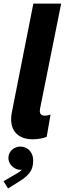

<svg xmlns="http://www.w3.org/2000/svg" viewBox="-32 -772 363 1075"><path d="M30.3 -105Q30.3 -124 34.7 -145L154.8 -752H310.5L192.4 -164.1Q190.9 -156.7 190.9 -150.9Q190.9 -124.5 218.8 -124.5Q226.6 -124.5 235.6 -126.2Q244.6 -127.9 251 -130.4L229.5 -6.3Q214.4 1 192.4 4.4Q170.4 7.8 150.9 7.8Q94.2 7.8 62.3 -21.7Q30.3 -51.3 30.3 -105ZM-12.2 242.7 46.9 208Q52.2 205.1 60.3 200.7Q68.4 196.3 76.4 190.4Q84.5 184.6 90.8 177.7Q85 178.7 81.5 178.7Q65.9 178.7 50.5 169.9Q35.2 161.1 25.1 145.8Q15.1 130.4 15.1 112.3Q15.1 94.7 24.2 80.1Q33.2 65.4 48.8 57.1Q64.5 48.8 82.5 48.8Q101.6 48.8 117.7 58.1Q133.8 67.4 143.8 85.2Q153.8 103 153.8 127.9Q153.8 168.9 134 194.8Q114.3 220.7 77.6 242.7L13.2 283.2Z"/></svg>

Font: Reddit Sans Fudge ExBold Italic
Style: Regular
Weight: 800
Italic angle: -11.25°
Designer: Stephen Hutchings
Version: Version 1.013